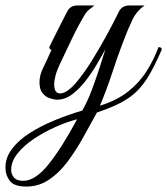

<svg xmlns="http://www.w3.org/2000/svg" viewBox="-122 -366 614 705"><path d="M-26 319Q-70 319 -86 298Q-102 277 -102 250Q-102 212 -77.5 180Q-53 148 -12 122Q29 96 79 75.5Q129 55 180 40Q199 7 215 -35.5Q231 -78 244 -118.5Q257 -159 265 -185Q253 -163 234.5 -131.5Q216 -100 193 -70Q170 -40 143.5 -20Q117 0 88 0Q77 0 61.5 -5Q46 -10 34.5 -23.5Q23 -37 23 -64Q23 -90 36.5 -117Q50 -144 67 -183Q65 -183 62 -185.5Q59 -188 59 -193Q61 -197 69 -213.5Q77 -230 88 -251.5Q99 -273 109 -293Q119 -313 125 -324Q136 -346 163 -346H225Q218 -340 207.5 -332.5Q197 -325 188 -310Q161 -264 141 -221.5Q121 -179 98 -131Q87 -108 82 -89Q77 -70 77 -56Q77 -23 99 -23Q123 -23 157 -62Q185 -95 213.5 -140.5Q242 -186 268.5 -234.5Q295 -283 315 -324Q326 -346 354 -346H409Q380 -326 364.5 -294Q349 -262 330 -212Q309 -157 290 -98.5Q271 -40 245 22Q307 3 348.5 -30Q390 -63 416.5 -105Q443 -147 460 -193Q472 -193 472 -184Q449 -131 428.5 -95Q408 -59 383.5 -34Q359 -9 323.5 10Q288 29 234 47Q210 91 183.5 138.5Q157 186 126.5 227Q96 268 58.5 293.5Q21 319 -26 319ZM-37 298Q8 298 57 236.5Q106 175 161 72Q122 82 80 101Q38 120 1.5 144.5Q-35 169 -58 198Q-81 227 -81 258Q-81 274 -70.5 286Q-60 298 -37 298Z"/></svg>

Font: Great Vibes
Style: Regular
Weight: 400
Designer: Robert E. Leuschke, Viktoriya Grabowska, Viviana Monsalve, Eben Sorkin
Foundry: Robert E. Leuschke
Version: Version 1.103; ttfautohint (v1.8.4.7-5d5b)